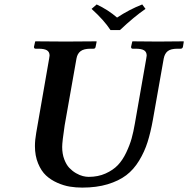

<svg xmlns="http://www.w3.org/2000/svg" viewBox="-20 -832 847 864"><path d="M638.2 -568.8Q640.1 -577.6 640.1 -582Q640.1 -598.1 628.4 -605.5Q616.7 -612.8 590.8 -612.8H577.1Q569.8 -612.8 569.8 -621.1L575.2 -645L577.1 -646Q651.9 -645 690.9 -645L805.2 -646L807.1 -645L803.2 -621.1Q800.8 -612.8 793 -612.8H778.8Q749 -612.8 735.1 -602.1Q721.2 -591.3 716.8 -568.8L668 -293Q657.7 -235.8 644 -192.6Q630.4 -149.4 606 -109.1Q581.5 -68.8 548.1 -43.5Q514.6 -18.1 464.6 -2.9Q414.6 12.2 350.1 12.2Q321.3 12.2 294.2 7.8Q267.1 3.4 237.8 -9.5Q208.5 -22.5 187 -42.5Q165.5 -62.5 151.4 -96.7Q137.2 -130.9 137.2 -174.8Q137.2 -202.1 143.1 -234.9L201.2 -568.8Q203.1 -577.6 203.1 -582Q203.1 -598.1 191.4 -605.5Q179.7 -612.8 153.8 -612.8H140.1Q132.8 -612.8 132.8 -621.1L138.2 -645L140.1 -646Q236.8 -645 275.9 -645L413.1 -646L415 -645L410.2 -621.1Q408.7 -612.8 400.9 -612.8H387.2Q357.4 -612.8 342.8 -601.8Q328.1 -590.8 324.2 -568.8L271 -268.1Q259.8 -193.8 259.8 -170.9Q259.8 -140.1 269 -115.5Q278.3 -90.8 291.7 -76.7Q305.2 -62.5 322 -52.7Q338.9 -43 353 -39.6Q367.2 -36.1 378.9 -36.1Q421.4 -36.1 455.1 -51.3Q488.8 -66.4 510.3 -88.9Q531.7 -111.3 547.9 -145.3Q564 -179.2 572.3 -209Q580.6 -238.8 586.9 -275.9ZM477.1 -696.8Q448.7 -740.7 392.1 -792L415 -812Q466.8 -787.6 506.8 -752.9Q562.5 -789.6 620.1 -812L634.8 -792Q583.5 -756.8 520 -696.8Z"/></svg>

Font: Linux Libertine
Style: Bold Italic
Weight: 700
Italic angle: -11.5°
Designer: Philipp H. Poll
Foundry: Philipp H. Poll
Version: Version 4.0.5